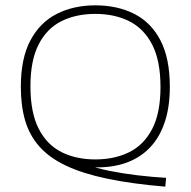

<svg xmlns="http://www.w3.org/2000/svg" viewBox="-20 -622 714 719"><path d="M599 77Q473.5 66.5 381.8 47.2Q290 28 227.5 -1.5Q165 -31 127.8 -73Q90.5 -115 74.2 -170.5Q58 -226 58 -297Q58 -403.5 94 -471Q130 -538.5 193 -570.2Q256 -602 337 -602Q419.5 -602 482.5 -570.2Q545.5 -538.5 580.8 -471Q616 -403.5 616 -297Q616 -215.5 593.8 -155.5Q571.5 -95.5 529.5 -57.8Q487.5 -20 428 -5Q368.5 10 294 2L301 -7Q339 7.5 389.8 17.8Q440.5 28 495.5 34.5Q550.5 41 602 44ZM337 -25Q409 -25 464 -52.2Q519 -79.5 550 -139.2Q581 -199 581 -296Q581 -394.5 550 -454.8Q519 -515 464 -542.5Q409 -570 337 -570Q265 -570 210.2 -542.8Q155.5 -515.5 124.8 -455.8Q94 -396 94 -299Q94 -200.5 124.8 -140.2Q155.5 -80 210.2 -52.5Q265 -25 337 -25Z"/></svg>

Font: Encode Sans SC Expanded Thin
Style: Regular
Weight: 250
Width: 7
Designer: Multiple Designers
Foundry: Impallari Type
Version: Version 3.002